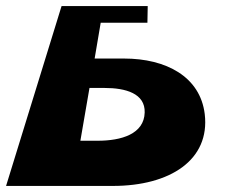

<svg xmlns="http://www.w3.org/2000/svg" viewBox="-20 -613 767 633"><path d="M352 0C541 0 673 -86 655 -237C640 -360 528 -420 389 -420H292L312 -538H466L467 -593H183L178 -577L166 -538L0 0ZM325 -323C394 -323 459 -305 457 -242C455 -171 380 -149 302 -149H245L275 -323Z"/></svg>

Font: Hussar Milosc
Style: Bold
Weight: 700
Foundry: Cannot Into Space Fonts
Version: Version 1.02